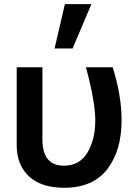

<svg xmlns="http://www.w3.org/2000/svg" viewBox="-20 -888 641 926"><path d="M60.5 -188.5V-563.5H184.6V-215.8Q184.6 -88.9 288.1 -88.9Q364.3 -88.9 401.9 -152.3Q439.5 -215.8 439.5 -307.6Q439.5 -396.5 394.5 -563.5H523.4Q566.4 -426.8 566.4 -308.6Q566.4 -162.1 497.6 -72.3Q428.7 17.6 289.1 17.6Q178.7 17.6 119.6 -37.6Q60.5 -92.8 60.5 -188.5ZM243.2 -654.3 293 -868.2H420.9L330.1 -654.3Z"/></svg>

Font: Gothic A1
Style: Bold
Weight: 700
Version: Version 2.50